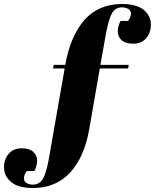

<svg xmlns="http://www.w3.org/2000/svg" viewBox="-201 -731 776 962"><path d="M411 -694C423 -694 433 -691 442 -686C451 -681 455 -673 455 -662C455 -651 450 -639 441 -626C441 -626 403 -626 403 -626C403 -626 403 -626 403 -626C394 -609 389 -591 389 -574C389 -557 395 -542 408 -530C421 -518 440 -512 467 -512C494 -512 515 -521 531 -539C547 -557 555 -580 555 -609C555 -637 543 -661 520 -681C496 -701 459 -711 410 -711C410 -711 410 -711 410 -711C332 -711 269 -684 222 -631C175 -577 143 -502 126 -406C126 -406 68 -406 68 -406C68 -406 65 -388 65 -388C65 -388 123 -388 123 -388C123 -388 42 74 42 74C42 74 42 74 42 74C34 116 25 146 14 165C3 184 -14 194 -37 194C-37 194 -37 194 -37 194C-49 194 -59 191 -68 186C-77 181 -81 173 -81 162C-81 151 -76 139 -67 126C-67 126 -29 126 -29 126C-29 126 -29 126 -29 126C-20 109 -15 91 -15 74C-15 57 -21 42 -34 30C-47 18 -66 12 -93 12C-120 12 -141 21 -157 39C-173 57 -181 80 -181 108C-181 137 -169 161 -145 181C-122 201 -85 211 -36 211C-36 211 -36 211 -36 211C41 211 103 185 151 133C198 81 230 9 246 -83C246 -83 299 -388 299 -388C299 -388 441 -388 441 -388C441 -388 444 -406 444 -406C444 -406 302 -406 302 -406C302 -406 332 -574 332 -574C332 -574 332 -574 332 -574C340 -616 350 -647 361 -666C372 -685 388 -694 411 -694C411 -694 411 -694 411 -694Z"/></svg>

Font: Abril Fatface Utterance
Style: Regular
Weight: 500
Designer: Veronika Burian, Jos Scaglione
Foundry: TypeTogether
Version: ""